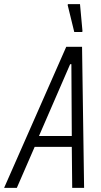

<svg xmlns="http://www.w3.org/2000/svg" viewBox="-47 -916 492 936"><path d="M-27 0 276 -688H353L363 0H305L303 -200H122L35 0ZM143 -253H303L301 -603H295ZM315 -760 283 -891 284 -896H343L355 -765L354 -760Z"/></svg>

Font: Saira Condensed Light
Style: Italic
Weight: 300
Width: 3
Italic angle: -12°
Designer: Hector Gatti with collaboration of the Omnibus-Type team
Foundry: Omnibus-Type
Version: Version 1.101